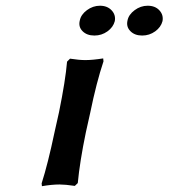

<svg xmlns="http://www.w3.org/2000/svg" viewBox="-20 -638 583 664"><path d="M168.9 -182.1 184.1 -250Q206.5 -360.4 211.9 -424.8L222.2 -435.1Q253.9 -430.2 274.9 -430.2Q299.8 -430.2 336.9 -436L337.9 -425.8Q313.5 -353 292 -248L276.9 -180.2Q255.9 -78.6 249 -4.9L238.8 4.9Q205.6 0 186 0Q159.2 0 125 5.9L124 -3.9Q145.5 -70.8 168.9 -182.1ZM255.9 -566.9Q259.8 -587.4 280.5 -602.8Q301.3 -618.2 325.7 -618.2Q351.1 -618.2 366 -602.3Q380.9 -586.4 377 -564.9Q371.6 -543.9 351.6 -529.5Q331.5 -515.1 306.6 -515.1Q280.3 -515.1 265.4 -530.3Q250.5 -545.4 255.9 -566.9ZM420.9 -566.9Q424.8 -587.4 445.6 -602.8Q466.3 -618.2 490.7 -618.2Q516.6 -618.2 531.2 -602.3Q545.9 -586.4 542 -564.9Q536.6 -543.9 516.6 -529.5Q496.6 -515.1 471.7 -515.1Q445.8 -515.1 430.9 -530.3Q416 -545.4 420.9 -566.9Z"/></svg>

Font: Linear Smooth
Style: Bold Italic
Weight: 700
Designer: Philipp H. Poll, Flanker
Foundry: Philipp H. Poll, reworked by Flanker
Version: Version 1.061 | FøM Fix